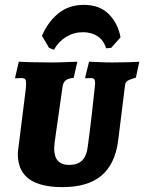

<svg xmlns="http://www.w3.org/2000/svg" viewBox="-20 -758 591 787"><path d="M202 -150Q202 -82 263 -82Q298 -82 316.5 -100Q335 -118 340 -159Q348 -217 356.5 -291.5Q365 -366 368 -396L370 -417Q370 -429 366 -433.5Q362 -438 352 -438L331 -437L329 -440L345 -505Q356 -505 384 -503.5Q412 -502 440 -502Q477 -502 508.5 -503Q540 -504 551 -505L537 -440Q510 -432 501.5 -426Q493 -420 492 -405L464 -179Q451 -84 395 -37.5Q339 9 236 9Q145 9 99.5 -24Q54 -57 53 -125Q53 -140 56 -156L86 -396Q87 -404 87 -416Q87 -429 83 -433.5Q79 -438 67 -438L43 -437L42 -440L57 -505Q70 -504 108 -503Q146 -502 192 -502Q222 -502 253.5 -503.5Q285 -505 297 -505L282 -439Q259 -437 248.5 -428Q238 -419 236 -400L204 -175ZM201 -554 181 -562 152 -611Q175 -666 218 -702Q261 -738 324 -738Q389 -738 426.5 -699.5Q464 -661 474 -605L436 -562L415 -560Q405 -593 380 -609.5Q355 -626 320 -626Q283 -626 251.5 -607Q220 -588 201 -554Z"/></svg>

Font: Alegreya SC ExtraBold
Style: Italic
Weight: 800
Italic angle: -7°
Designer: Juan Pablo del Peral
Foundry: Huerta Tipografica
Version: Version 2.007; ttfautohint (v1.6)